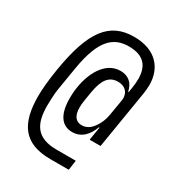

<svg xmlns="http://www.w3.org/2000/svg" viewBox="-193 -832 985 1067"><g transform="rotate(30 300.0 -299.0)"><path d="M418 49H295.1C165.1 49 127.1 -19.9 127.1 -138.1C127.1 -155.9 128.9 -214.8 133.9 -244L159.1 -396C192.1 -594.1 259.9 -649.1 356.9 -649.1C457 -649.1 491.8 -595.9 491.8 -517C491.8 -500 490.1 -480.1 486.9 -460.9L481.9 -429H478C469.1 -475.1 438.9 -508.2 384.9 -508.2C285.9 -508.2 229 -399.1 217 -282C215.9 -267 214.8 -252.1 214.8 -236.9C214.8 -125 257.1 -78.8 320 -78.8C381 -78.8 416.9 -122.9 436.1 -176.1H440L426.1 -90.9H496.1L557.2 -463.1C560 -484 562.1 -502.1 562.1 -519.9C562.1 -627.8 495 -709.9 355.8 -709.9C198.2 -709.9 119 -605.8 74.9 -338.1C62.9 -264.9 57.2 -203.8 57.2 -159.1C57.2 18.1 119 111.9 291.9 111.9H409.1ZM288 -218C288 -230.1 289.1 -246.1 291.9 -263.8L301.8 -323.9C316.1 -408 345.2 -448.9 402 -448.9C460.9 -448.9 478 -404.8 471.9 -370L454.9 -269.2C448.9 -233 437.1 -204.9 418 -179C399.9 -154.1 377.1 -138.1 346.9 -138.1C310 -138.1 288 -164.1 288 -218Z"/></g></svg>

Font: Margiela Mono Italic Italic
Style: Regular
Weight: 400
Designer: Mike Abbink, Paul van der Laan, Pieter van Rosmalen
Foundry: Bold Monday
Version: Version 2.003 2021